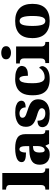

<svg xmlns="http://www.w3.org/2000/svg" viewBox="1126 -1944 827 3120"><g transform="rotate(-90 1540.0 -383.5)"><path d="M20 0V-61H31Q50 -61 64 -67.5Q78 -74 86 -89.5Q94 -105 94 -131V-643Q94 -668 81.5 -679.5Q69 -691 54 -695Q39 -699 31 -699H20V-760H289V-131Q289 -105 297 -89.5Q305 -74 319.5 -67.5Q334 -61 352 -61H363V0Z M582 10Q539 10 503 -8Q467 -26 445.5 -62.5Q424 -99 424 -155Q424 -238 479 -277Q534 -316 645 -320L726 -323V-375Q726 -412 720.5 -435.5Q715 -459 703.5 -470.5Q692 -482 674 -482Q658 -482 646.5 -470Q635 -458 628.5 -434.5Q622 -411 622 -375Q543 -375 504.5 -391Q466 -407 466 -445Q466 -483 496.5 -506.5Q527 -530 578.5 -540.5Q630 -551 691 -551Q806 -551 863.5 -513.5Q921 -476 921 -383V-131Q921 -104 926.5 -89Q932 -74 945 -67.5Q958 -61 980 -61H984V0H761L736 -56H726Q704 -30 684.5 -15.5Q665 -1 641.5 4.5Q618 10 582 10ZM661 -71Q681 -71 696 -86Q711 -101 719 -128Q727 -155 727 -191V-262L696 -259Q668 -257 652 -244.5Q636 -232 629 -209Q622 -186 622 -152Q622 -126 626 -107.5Q630 -89 639 -80Q648 -71 661 -71Z M1252 10Q1168 10 1120.5 -6Q1073 -22 1053.5 -49.5Q1034 -77 1034 -109Q1034 -138 1048 -155.5Q1062 -173 1086 -180.5Q1110 -188 1139 -188Q1139 -119 1171.5 -90Q1204 -61 1255 -61Q1303 -61 1322.5 -78Q1342 -95 1342 -117Q1342 -136 1329 -149.5Q1316 -163 1289.5 -174.5Q1263 -186 1222 -197Q1161 -215 1120.5 -237.5Q1080 -260 1060 -293.5Q1040 -327 1040 -378Q1040 -467 1104.5 -508.5Q1169 -550 1275 -550Q1344 -550 1385.5 -535.5Q1427 -521 1445.5 -499Q1464 -477 1464 -453Q1464 -417 1438 -399Q1412 -381 1355 -381Q1355 -430 1327 -455.5Q1299 -481 1258 -481Q1227 -481 1207 -469Q1187 -457 1187 -432Q1187 -414 1197.5 -400.5Q1208 -387 1234 -375.5Q1260 -364 1306 -350Q1360 -334 1401 -313Q1442 -292 1464.5 -259.5Q1487 -227 1487 -174Q1487 -92 1428 -41Q1369 10 1252 10Z M1815 10Q1736 10 1677 -15Q1618 -40 1585 -100.5Q1552 -161 1552 -267Q1552 -376 1587 -437.5Q1622 -499 1681 -525Q1740 -551 1813 -551Q1895 -551 1942 -535Q1989 -519 2009 -494.5Q2029 -470 2029 -444Q2029 -424 2018 -400Q2007 -376 1973 -359.5Q1939 -343 1870 -343Q1870 -380 1865.5 -411.5Q1861 -443 1850 -462.5Q1839 -482 1820 -482Q1798 -482 1782 -463Q1766 -444 1757 -397.5Q1748 -351 1748 -268Q1748 -203 1758 -159.5Q1768 -116 1789 -94Q1810 -72 1843 -72Q1899 -72 1939.5 -98Q1980 -124 1997 -161Q2013 -153 2019.5 -138.5Q2026 -124 2026 -110Q2026 -84 2004.5 -56Q1983 -28 1937 -9Q1891 10 1815 10Z M2076 0V-61H2088Q2107 -61 2121 -68Q2135 -75 2143 -91Q2151 -107 2151 -135V-409Q2151 -434 2142.5 -448Q2134 -462 2120 -468.5Q2106 -475 2088 -475H2069V-536H2345V-131Q2345 -105 2353 -89.5Q2361 -74 2375.5 -67.5Q2390 -61 2408 -61H2419V0ZM2243 -619Q2198 -619 2167.5 -639.5Q2137 -660 2137 -698Q2137 -739 2167.5 -758Q2198 -777 2243 -777Q2286 -777 2318 -758Q2350 -739 2350 -698Q2350 -660 2318 -639.5Q2286 -619 2243 -619Z M2758 10Q2629 10 2555 -60Q2481 -130 2481 -271Q2481 -412 2552 -481.5Q2623 -551 2761 -551Q2890 -551 2964 -481.5Q3038 -412 3038 -271Q3038 -130 2967 -60Q2896 10 2758 10ZM2760 -61Q2790 -61 2808 -85Q2826 -109 2833.5 -156Q2841 -203 2841 -271Q2841 -375 2822.5 -427Q2804 -479 2759 -479Q2714 -479 2696.5 -427Q2679 -375 2679 -271Q2679 -168 2697 -114.5Q2715 -61 2760 -61Z"/></g></svg>

Font: Noto Serif Tibetan Black
Style: Regular
Weight: 900
Version: Version 2.103